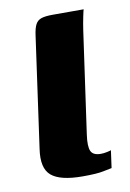

<svg xmlns="http://www.w3.org/2000/svg" viewBox="-65 -548 403 595"><g transform="rotate(-10 136.0 -250.5)"><path d="M147.3 4.4Q77.1 4.4 49.2 -19.3Q21.4 -42.9 30.4 -102.6L79.2 -451Q82.2 -473.5 88.2 -485Q94.2 -496.6 106.6 -500.8Q119.1 -505 142.3 -505H240Q238.7 -501.6 234.8 -482.7Q230.8 -463.8 227.5 -441.3L182.1 -120Q177.1 -84.4 183.8 -69.5Q190.5 -54.6 214.8 -54.6Q224.2 -54.6 234.5 -56.8Q244.7 -59 247.4 -60.3L239.8 -5.4Q232.8 -4.4 213 0Q193.2 4.4 147.3 4.4Z"/></g></svg>

Font: Genos Thin
Style: Italic
Weight: 100
Italic angle: -8°
Designer: Robert E. Leuschke
Foundry: Robert E. Leuschke
Version: Version 1.010